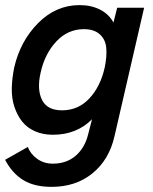

<svg xmlns="http://www.w3.org/2000/svg" viewBox="-22 -518 599 752"><path d="M180.2 213.9Q111.8 213.9 68.6 187Q25.4 160.2 -2 107.9L86.9 57.6Q97.2 85 123.5 104Q149.9 123 184.6 123Q238.8 123 274.9 91.6Q311 60.1 323.7 6.3L338.4 -50.8Q277.8 9.8 185.1 9.8Q146 9.8 115 -3.9Q84 -17.6 64.7 -42Q45.4 -66.4 34.4 -99.6Q23.4 -132.8 24.2 -171.9Q24.9 -210.9 33.7 -253.9Q57.6 -357.4 127.4 -427.7Q197.3 -498 289.6 -498Q335.4 -498 370.1 -480.2Q404.8 -462.4 422.4 -429.7L437 -487.8H542.5L426.3 16.1Q405.3 107.9 340.1 160.9Q274.9 213.9 180.2 213.9ZM220.7 -85.9Q284.7 -85.9 328.1 -132.6Q371.6 -179.2 388.2 -253.9Q397 -295.9 394.3 -329.3Q391.6 -362.8 369.1 -383.3Q346.7 -403.8 306.6 -403.8Q243.7 -403.8 198.5 -355.5Q153.3 -307.1 137.2 -233.9Q122.1 -168.5 142.3 -127.2Q162.6 -85.9 220.7 -85.9Z"/></svg>

Font: HK Grotesk SemiBold Italic
Style: Regular
Weight: 600
Italic angle: -13°
Designer: Alfredo Marco Pradil and Stefan Peev
Foundry: Hanken Design Co.
Version: Version 1.000;PS 001.000;hotconv 1.0.88;makeotf.lib2.5.64775